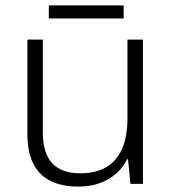

<svg xmlns="http://www.w3.org/2000/svg" viewBox="-20 -678 636 708"><path d="M507 -532V0H461L452 -91H449Q435 -62 409.5 -39Q384 -16 349 -3Q314 10 268 10Q207 10 165 -11.5Q123 -33 102 -76Q81 -119 81 -184V-532H138V-189Q138 -113 172.5 -76Q207 -39 275 -39Q334 -39 372.5 -62Q411 -85 430.5 -130Q450 -175 450 -242V-532ZM436 -658V-610H160V-658Z"/></svg>

Font: Noto Sans Devanagari Light
Style: Regular
Weight: 300
Version: Version 2.003